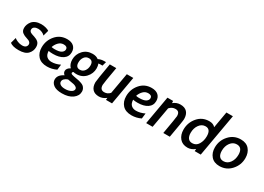

<svg xmlns="http://www.w3.org/2000/svg" viewBox="-20 -1711 4021 2922"><g transform="rotate(30 1990.5 -250.0)"><path d="M143 10Q39 10 -11 -29L16 -129Q37 -110 76 -94.5Q115 -79 154 -79Q198 -79 217.5 -98.5Q237 -118 237 -144Q237 -163 225 -176.5Q213 -190 200 -196Q187 -202 162 -210Q134 -219 119.5 -225.5Q105 -232 85.5 -245.5Q66 -259 57 -279Q48 -299 48 -327Q48 -356 58.5 -385.5Q69 -415 91 -443Q113 -471 154 -488.5Q195 -506 249 -506Q293 -506 332 -495Q371 -484 389 -470L362 -372Q346 -392 312.5 -407Q279 -422 243 -422Q205 -422 179 -405.5Q153 -389 153 -357Q153 -348 155 -341Q157 -334 163 -327.5Q169 -321 173 -317.5Q177 -314 189 -309Q201 -304 205.5 -302Q210 -300 226.5 -295Q243 -290 248 -288Q272 -279 288 -271.5Q304 -264 320.5 -250Q337 -236 345.5 -214Q354 -192 354 -163Q354 -93 305 -41.5Q256 10 143 10Z M863 -367Q863 -288 799 -245Q735 -202 627 -202Q580 -202 547 -209Q550 -143 583 -114Q616 -85 666 -85Q740 -85 816 -122L805 -28Q727 10 642 10Q536 10 482 -49.5Q428 -109 428 -204Q428 -325 505.5 -415.5Q583 -506 705 -506Q781 -506 822 -468.5Q863 -431 863 -367ZM699 -410Q648 -410 611 -372.5Q574 -335 557 -283Q580 -277 611 -277Q694 -277 729.5 -301Q765 -325 765 -359Q765 -410 699 -410Z M1043 250Q942 250 893 212Q844 174 844 120Q844 39 943 -9Q911 -33 911 -68Q911 -116 972 -148Q924 -196 924 -277Q924 -369 987.5 -437.5Q1051 -506 1152 -506Q1216 -506 1256 -474Q1298 -498 1362 -498H1389L1369 -425H1328Q1317 -425 1299 -422Q1313 -386 1313 -343Q1313 -252 1249.5 -183Q1186 -114 1086 -114Q1058 -114 1034 -120Q1019 -110 1019 -97Q1019 -81 1043.5 -73.5Q1068 -66 1131 -55Q1156 -51 1173.5 -47Q1191 -43 1216.5 -33.5Q1242 -24 1257.5 -11.5Q1273 1 1285 23.5Q1297 46 1297 74Q1297 149 1228 199.5Q1159 250 1043 250ZM1136 -420Q1086 -420 1056.5 -380.5Q1027 -341 1027 -285Q1027 -198 1100 -198Q1150 -198 1180 -238Q1210 -278 1210 -334Q1210 -420 1136 -420ZM1192 92Q1192 71 1171.5 57Q1151 43 1128 38Q1105 33 1069 27.5Q1033 22 1021 19Q987 30 964 51.5Q941 73 941 101Q941 132 970 150Q999 168 1051 168Q1111 168 1151.5 146Q1192 124 1192 92Z M1782 0H1675L1679 -37Q1619 10 1555 10Q1479 10 1440.5 -32.5Q1402 -75 1402 -153Q1402 -185 1456 -497H1570Q1518 -202 1518 -173Q1518 -87 1593 -87Q1651 -87 1691 -133L1755 -497H1869Z M2348 -367Q2348 -288 2284 -245Q2220 -202 2112 -202Q2065 -202 2032 -209Q2035 -143 2068 -114Q2101 -85 2151 -85Q2225 -85 2301 -122L2290 -28Q2212 10 2127 10Q2021 10 1967 -49.5Q1913 -109 1913 -204Q1913 -325 1990.5 -415.5Q2068 -506 2190 -506Q2266 -506 2307 -468.5Q2348 -431 2348 -367ZM2184 -410Q2133 -410 2096 -372.5Q2059 -335 2042 -283Q2065 -277 2096 -277Q2179 -277 2214.5 -301Q2250 -325 2250 -359Q2250 -410 2184 -410Z M2797 0H2683Q2736 -302 2736 -325Q2736 -369 2718 -389.5Q2700 -410 2661 -410Q2602 -410 2559 -361L2495 0H2382L2469 -497H2568L2571 -460Q2627 -506 2695 -506Q2773 -506 2812.5 -462.5Q2852 -419 2852 -340Q2852 -306 2797 0Z M3341 0H3234L3238 -39Q3178 10 3111 10Q3021 10 2972 -49Q2923 -108 2923 -200Q2923 -322 3001 -414Q3079 -506 3203 -506Q3273 -506 3309 -463L3359 -750H3473ZM3192 -410Q3127 -410 3084.5 -352Q3042 -294 3042 -211Q3042 -153 3066 -119Q3090 -85 3140 -85Q3209 -85 3245.5 -146Q3282 -207 3282 -287Q3282 -410 3192 -410Z M3672 10Q3576 10 3524 -50Q3472 -110 3472 -203Q3472 -325 3553.5 -415.5Q3635 -506 3757 -506Q3854 -506 3905.5 -446Q3957 -386 3957 -293Q3957 -171 3875.5 -80.5Q3794 10 3672 10ZM3741 -410Q3675 -410 3632 -352.5Q3589 -295 3589 -212Q3589 -151 3614 -118Q3639 -85 3688 -85Q3755 -85 3797.5 -143Q3840 -201 3840 -284Q3840 -410 3741 -410Z"/></g></svg>

Font: Cabin
Style: SemiBold Italic
Weight: 600
Designer: Pablo Impallari
Foundry: Pablo Impallari. www.impallari.com Igino Marini. www.ikern.com
Version: Version 1.005